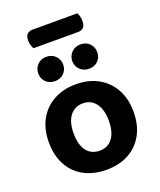

<svg xmlns="http://www.w3.org/2000/svg" viewBox="-159 -961 893 1074"><g transform="rotate(-20 288.0 -423.5)"><path d="M401.5 -763.9H134.9Q130.9 -772 126.5 -785Q122.1 -797.9 122.1 -811.9Q122.1 -840.2 134.1 -851.8Q146.2 -863.5 165.6 -863.5H432.4Q438.2 -854.9 441.6 -842.2Q445 -829.4 445 -815.3Q445 -787 433.4 -775.4Q421.8 -763.9 401.5 -763.9ZM540.2 -239.5Q540.2 -161.3 509.1 -104.2Q478.1 -47.1 421.5 -16Q364.9 15.1 288.4 15.1Q212.2 15.1 155.4 -15.6Q98.6 -46.3 67.4 -103.4Q36.2 -160.6 36.2 -239.5Q36.2 -317.7 67.9 -374.5Q99.6 -431.3 156.4 -462.4Q213.3 -493.5 288.6 -493.5Q364 -493.5 420.5 -462.1Q477 -430.7 508.6 -373.7Q540.2 -316.7 540.2 -239.5ZM288.2 -379.9Q239.8 -379.9 211.7 -343Q183.5 -306.2 183.5 -239.5Q183.5 -171.1 211.2 -134.8Q238.8 -98.4 288.4 -98.4Q337.9 -98.4 365.4 -135.3Q392.9 -172.1 392.9 -239.5Q392.9 -305.5 365.1 -342.7Q337.3 -379.9 288.2 -379.9ZM260.6 -621.6Q260.6 -591.2 239.8 -570.3Q219.1 -549.4 185.5 -549.4Q153.4 -549.4 132.8 -570.3Q112.2 -591.2 112.2 -621.6Q112.2 -651.9 132.8 -673.2Q153.4 -694.4 185.5 -694.4Q219.1 -694.4 239.8 -673.2Q260.6 -651.9 260.6 -621.6ZM463.4 -621.6Q463.4 -591.2 442.9 -570.3Q422.3 -549.4 389 -549.4Q357.2 -549.4 336 -570.3Q314.7 -591.2 314.7 -621.6Q314.7 -651.9 336 -673.2Q357.2 -694.4 389 -694.4Q422.3 -694.4 442.9 -673.2Q463.4 -651.9 463.4 -621.6Z"/></g></svg>

Font: Baloo Bhaina 2
Style: Regular
Weight: 400
Designer: Yesha Goshar, Manish Minz, Shuchita Grover and Ek Type
Foundry: Ek Type
Version: Version 1.700